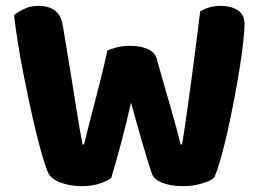

<svg xmlns="http://www.w3.org/2000/svg" viewBox="-20 -631 892 658"><path d="M348 -458Q359 -463 379.5 -468.5Q400 -474 423 -474Q461 -474 486 -463Q511 -452 517 -430Q529 -386 540 -348.5Q551 -311 561 -276Q571 -241 580.5 -207Q590 -173 599 -136H604Q614 -198 622 -255.5Q630 -313 637.5 -368.5Q645 -424 652 -479Q659 -534 666 -592Q698 -611 737 -611Q770 -611 794 -596.5Q818 -582 818 -548Q818 -527 813.5 -486.5Q809 -446 801 -395.5Q793 -345 782.5 -290Q772 -235 760.5 -183.5Q749 -132 737 -89.5Q725 -47 714 -22Q700 -10 670 -1.5Q640 7 608 7Q566 7 536.5 -4.5Q507 -16 500 -37Q486 -79 467.5 -142.5Q449 -206 429 -279Q421 -243 412 -207Q403 -171 394 -137Q385 -103 376.5 -73.5Q368 -44 361 -21Q347 -10 320.5 -1.5Q294 7 261 7Q221 7 188.5 -5Q156 -17 146 -37Q137 -56 126.5 -92Q116 -128 104.5 -174.5Q93 -221 81.5 -274.5Q70 -328 59.5 -381.5Q49 -435 41 -486Q33 -537 28 -579Q41 -590 63 -600.5Q85 -611 112 -611Q146 -611 167.5 -595.5Q189 -580 195 -545Q211 -451 221.5 -385Q232 -319 239.5 -272Q247 -225 252.5 -193Q258 -161 263 -136H268Q278 -177 287 -212Q296 -247 305.5 -283.5Q315 -320 325.5 -361.5Q336 -403 348 -458Z"/></svg>

Font: Baloo Thambi 2
Style: Bold
Weight: 700
Designer: Aadarsh Rajan and Ek Type
Foundry: Ek Type
Version: Version 1.640;hotconv 1.0.111;makeotfexe 2.5.65597; ttfautoh